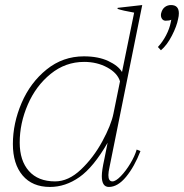

<svg xmlns="http://www.w3.org/2000/svg" viewBox="-20 -730 728 760"><path d="M31 -160Q31 -242 65.5 -322.5Q100 -403 164.5 -455Q229 -507 312 -507Q369 -507 408.5 -488.5Q448 -470 463 -445L511 -680Q465 -688 445 -695L446 -699L543 -710L414 -71Q409 -49 409 -37Q409 -12 425 -12Q438 -12 458 -32.5Q478 -53 496 -83Q514 -113 521 -138L536 -132Q512 -70 479 -30Q446 10 411 10Q383 10 383 -33Q383 -55 393 -100L406 -165Q350 -68 294.5 -29Q239 10 178 10Q108 10 69.5 -35.5Q31 -81 31 -160ZM605 -544Q623 -563 637 -589.5Q651 -616 656 -642L658 -652Q651 -648 636 -648Q627 -648 622 -654.5Q617 -661 617 -670Q617 -675 618 -678Q622 -694 632.5 -702Q643 -710 657 -710Q688 -710 688 -677Q688 -667 685 -655Q680 -627 660.5 -589Q641 -551 617 -531ZM429 -280 455 -408Q445 -441 404.5 -463Q364 -485 313 -485Q239 -485 180.5 -437.5Q122 -390 90 -316Q58 -242 58 -166Q58 -94 94.5 -53Q131 -12 198 -12Q251 -12 300.5 -59Q350 -106 385 -170.5Q420 -235 429 -280Z"/></svg>

Font: Trirong Thin
Style: Italic
Weight: 250
Italic angle: -12°
Designer: Katatrad Team
Foundry: CadsonDemak
Version: Version 1.001